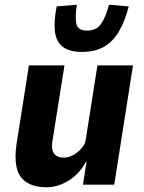

<svg xmlns="http://www.w3.org/2000/svg" viewBox="-20 -779 606 810"><path d="M177 11Q123 11 91 -10.5Q59 -32 50 -73.5Q41 -115 50 -173L102 -503H252L202 -189Q197 -162 201.5 -145.5Q206 -129 218.5 -121.5Q231 -114 249 -114Q270 -114 290 -125.5Q310 -137 325 -154.5Q340 -172 342 -192L391 -503H541L462 0H330L345 -97H343Q315 -45 269.5 -17Q224 11 177 11ZM326 -560Q271 -560 243.5 -582.5Q216 -605 211.5 -648Q207 -691 219 -752L304 -759Q296 -704 302.5 -677Q309 -650 348 -650Q386 -650 405.5 -677Q425 -704 440 -759L523 -752Q508 -692 483 -648.5Q458 -605 420 -582.5Q382 -560 326 -560Z"/></svg>

Font: Nunito Sans 7pt Condensed ExtraBold
Style: Italic
Weight: 800
Width: 3
Italic angle: -9°
Designer: Vernon Adams
Foundry: Vernon Adams
Version: Version 3.101;gftools[0.9.27]